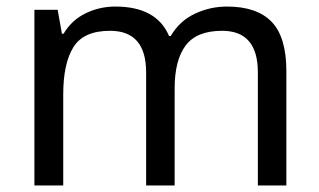

<svg xmlns="http://www.w3.org/2000/svg" viewBox="-20 -566 975 586"><path d="M673 -546Q764 -546 809 -499.5Q854 -453 854 -349V0H767V-345Q767 -472 658 -472Q580 -472 546.5 -427Q513 -382 513 -296V0H426V-345Q426 -472 316 -472Q235 -472 204 -422Q173 -372 173 -278V0H85V-536H156L169 -463H174Q199 -505 241.5 -525.5Q284 -546 332 -546Q458 -546 496 -456H501Q528 -502 574.5 -524Q621 -546 673 -546Z"/></svg>

Font: Noto Sans Mandaic
Style: Regular
Weight: 400
Designer: Monotype Design Team
Foundry: Monotype Imaging Inc.
Version: Version 2.002; ttfautohint (v1.8.4.7-5d5b)